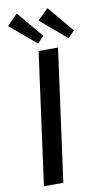

<svg xmlns="http://www.w3.org/2000/svg" viewBox="-104 -1015 575 1062"><g transform="rotate(-10 183.0 -483.5)"><path d="M53 0H162L263 -742H154ZM12 -907 158 -783 194 -820 71 -967ZM183 -908 329 -783 366 -820 243 -967Z"/></g></svg>

Font: Cheyenne Sans Medium
Style: Italic
Weight: 500
Italic angle: -8.13011°
Designer: The Public Sans project authors (U.S. Web Design System), Libre Franklin designed by Pablo Impallari and Rodrigo Fuenzal
Foundry: The Cheyenne Sans Project Authors
Version: Version 2.007